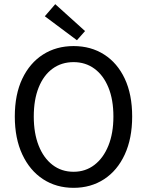

<svg xmlns="http://www.w3.org/2000/svg" viewBox="-20 -889 706 921"><path d="M333 12Q250 12 186.5 -29.5Q123 -71 87 -148Q51 -225 51 -330Q51 -436 87 -511.5Q123 -587 186.5 -627.5Q250 -668 333 -668Q416 -668 479.5 -627.5Q543 -587 578.5 -511.5Q614 -436 614 -330Q614 -225 578.5 -148Q543 -71 479.5 -29.5Q416 12 333 12ZM333 -65Q390 -65 433 -98Q476 -131 500 -190.5Q524 -250 524 -330Q524 -411 500 -469.5Q476 -528 433 -559.5Q390 -591 333 -591Q275 -591 232 -559.5Q189 -528 165.5 -469.5Q142 -411 142 -330Q142 -250 165.5 -190.5Q189 -131 232 -98Q275 -65 333 -65ZM349 -696 195 -811 245 -869 388 -740Z"/></svg>

Font: Assistant ExtraLight Medium
Style: Regular
Weight: 500
Version: Version 3.000